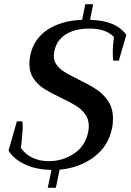

<svg xmlns="http://www.w3.org/2000/svg" viewBox="-20 -805 626 921"><path d="M586 -638 550 -514H523Q521 -534 521 -550Q521 -590 527 -627Q509 -647 479 -657.5Q449 -668 410 -668Q339 -668 294.5 -639.5Q250 -611 240 -556Q238 -542 238 -537Q238 -511 253.5 -491.5Q269 -472 291.5 -458.5Q314 -445 356 -424Q409 -398 442 -376.5Q475 -355 498.5 -320.5Q522 -286 522 -236Q522 -209 517 -188Q500 -104 431 -52Q362 0 266 9L248 96H209L227 10Q153 9 98.5 -17Q44 -43 21 -83L61 -223H87Q89 -209 89 -199Q89 -183 86.5 -157Q84 -131 83 -118L80 -96Q99 -67 133.5 -49.5Q168 -32 215 -32Q281 -32 335.5 -68.5Q390 -105 403 -172Q406 -187 406 -200Q406 -234 388 -258Q370 -282 344 -298Q318 -314 272 -336Q222 -360 192.5 -378.5Q163 -397 142 -426.5Q121 -456 121 -499Q121 -520 125 -539Q142 -619 208 -662.5Q274 -706 374 -710L389 -785H427L412 -710Q475 -708 517.5 -690.5Q560 -673 586 -638Z"/></svg>

Font: Trirong Medium
Style: Italic
Weight: 500
Italic angle: -12°
Designer: Katatrad Team
Foundry: CadsonDemak
Version: Version 1.001